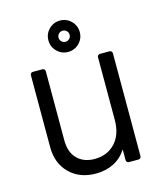

<svg xmlns="http://www.w3.org/2000/svg" viewBox="-117 -869 828 970"><g transform="rotate(-15 297.0 -384.0)"><path d="M75 -176V-552Q75 -558 79 -562Q83 -566 89 -566H139Q145 -566 149 -562Q153 -558 153 -552V-191Q153 -128 187 -94Q221 -60 277 -60Q344 -60 385 -104Q426 -148 426 -225V-552Q426 -558 430 -562Q434 -566 440 -566H490Q496 -566 500 -562Q504 -558 504 -552V-14Q504 -8 500 -4Q496 0 490 0H440Q434 0 430 -4Q426 -8 426 -14V-70Q400 -29 358.5 -8Q317 13 265 13Q180 13 127.5 -39Q75 -91 75 -176ZM206 -699Q206 -733 230 -757Q254 -781 288 -781Q322 -781 346 -757Q370 -733 370 -699Q370 -665 346 -641Q322 -617 288 -617Q254 -617 230 -641Q206 -665 206 -699ZM317 -699Q317 -711 308.5 -719.5Q300 -728 288 -728Q276 -728 267.5 -719.5Q259 -711 259 -699Q259 -687 267.5 -678.5Q276 -670 288 -670Q300 -670 308.5 -678.5Q317 -687 317 -699Z"/></g></svg>

Font: Miriam Libre
Style: Regular
Weight: 400
Designer: Michal Sahar
Foundry: Hagilda
Version: Version 1.001